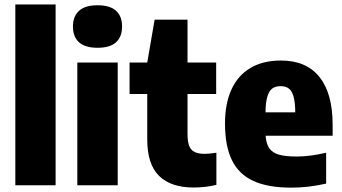

<svg xmlns="http://www.w3.org/2000/svg" viewBox="-20 -828 1528 858"><path d="M48.5 0V-808H228.5V0Z M325.5 0V-548.5H506V0ZM306 -709.5Q306 -755 333.2 -779.8Q360.5 -804.5 416 -804.5Q471.5 -804.5 498.5 -780Q525.5 -755.5 525.5 -709.5Q525.5 -663.5 498.5 -639Q471.5 -614.5 416 -614.5Q360.5 -614.5 333.2 -639Q306 -663.5 306 -709.5Z M947 -145.5V-2Q926 3.5 898.8 6.8Q871.5 10 846 10Q743.5 10 690.8 -42Q638 -94 638 -205V-408H559V-548.5H638L671 -740H818V-548.5H946V-408H818V-229.5Q818 -195 825.5 -176Q833 -157 849.8 -148.8Q866.5 -140.5 895.5 -140.5Q913 -140.5 947 -145.5Z M1466.5 -221.5H1167Q1169.5 -186 1183 -166Q1196.5 -146 1225.5 -137.2Q1254.5 -128.5 1306 -128.5Q1365.5 -128.5 1437.5 -145.5V-7.5Q1395 2 1357.8 6.2Q1320.5 10.5 1281.5 10.5Q1177.5 10.5 1112.5 -19.2Q1047.5 -49 1016.5 -112Q985.5 -175 985.5 -276Q985.5 -365.5 1014.5 -428.5Q1043.5 -491.5 1099.5 -524.5Q1155.5 -557.5 1235.5 -557.5Q1349 -557.5 1407.8 -483.8Q1466.5 -410 1466.5 -270.5ZM1166.5 -326H1299.5Q1299 -371 1291.8 -396.5Q1284.5 -422 1270.5 -432.5Q1256.5 -443 1234 -443Q1211 -443 1196.8 -432.5Q1182.5 -422 1174.8 -396.5Q1167 -371 1166.5 -326Z"/></svg>

Font: Encode Sans Semi Condensed ExBd
Style: Regular
Weight: 800
Width: 4
Designer: Multiple Designers
Foundry: Impallari Type
Version: Version 2.000